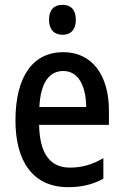

<svg xmlns="http://www.w3.org/2000/svg" viewBox="-20 -765 511 795"><path d="M239 -745C204 -745 183 -725 183 -683C183 -642 205 -621 239 -621C273 -621 294 -642 294 -683C294 -724 274 -745 239 -745ZM242 -549C116 -549 44 -448 44 -266C44 -99 115 10 262 10C318 10 364 -1 408 -25V-110C361 -83 319 -71 269 -71C187 -71 144 -130 142 -248H431V-308C431 -450 364 -549 242 -549ZM242 -471C306 -471 336 -407 337 -322H143C148 -423 184 -471 242 -471Z"/></svg>

Font: Noto Sans Gurmukhi UI Condensed Medium
Style: Regular
Weight: 500
Width: 3
Designer: Jelle Bosma - Monotype Design Team
Foundry: Monotype Imaging Inc.
Version: Version 2.004